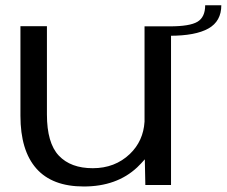

<svg xmlns="http://www.w3.org/2000/svg" viewBox="-20 -688 843 714"><path d="M520.5 0 518.5 -95.5Q505.5 -80.5 490 -65.5Q414 5.5 291.5 5.5Q174 5.5 115 -61.5Q56 -128.5 56 -257.5V-590.5H154.5V-262.5Q154.5 -156 198.8 -109.2Q243 -62.5 325 -62.5Q407.5 -62.5 463 -115.5Q513 -163.5 517.5 -235.5V-590H616V0ZM611.5 -590Q685.5 -590 714.2 -607Q743 -624 743 -668.5H803Q803 -609 755 -582Q707 -555 611.5 -555Z"/></svg>

Font: Anybody ExtraExpanded
Style: Regular
Weight: 400
Width: 8
Designer: Tyler Finck
Foundry: Etcetera Type Company
Version: Version 1.010; ttfautohint (v1.8.3) -l 8 -r 50 -G 200 -x 14 